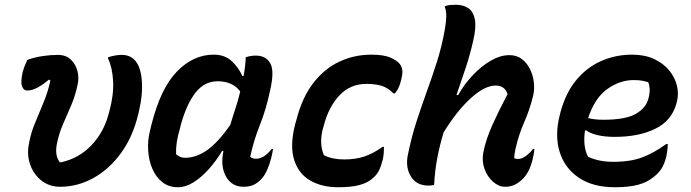

<svg xmlns="http://www.w3.org/2000/svg" viewBox="-20 -777 2910 808"><path d="M95 -525Q126 -536 159 -541Q192 -546 223 -546Q258 -546 278.5 -526Q299 -506 306 -477.5Q313 -449 307 -423Q297 -374 279.5 -333.5Q262 -293 245 -254Q228 -215 219 -170Q210 -121 232 -94H237Q313 -111 365 -166Q417 -221 437 -297L440 -308Q459 -377 456 -435Q453 -493 435 -530V-536Q450 -541 464.5 -543.5Q479 -546 492 -546Q525 -546 545 -526Q571 -501 576.5 -442Q582 -383 565 -310L562 -297Q539 -201 489 -132.5Q439 -64 372.5 -27.5Q306 9 233 9Q204 9 181.5 -1Q159 -11 142 -28Q118 -52 106.5 -85.5Q95 -119 99 -155Q106 -206 124 -251Q142 -296 161.5 -341.5Q181 -387 192 -438L186 -442Q161 -421 138 -408.5Q115 -396 95 -396Q79 -396 72.5 -414.5Q66 -433 76 -476Q79 -487 83.5 -498.5Q88 -510 95 -525Z M879 -547Q926 -547 955 -520Q984 -493 1000 -457H1005Q1009 -479 1011.5 -500Q1014 -521 1014 -536Q1034 -543 1057 -543Q1099 -543 1117.5 -510.5Q1136 -478 1116 -393Q1100 -317 1073.5 -250.5Q1047 -184 1033 -117Q1042 -109 1058 -109Q1091 -109 1123 -150H1129Q1128 -142 1126 -132.5Q1124 -123 1121 -111Q1114 -84 1104 -61.5Q1094 -39 1082 -26Q1066 -8 1048 0.5Q1030 9 1004 9Q956 9 931.5 -33.5Q907 -76 920 -140V-142H915Q889 -99 858 -64.5Q827 -30 794 -9.5Q761 11 729 11Q690 11 663 -10.5Q636 -32 621 -67Q606 -102 603.5 -144Q601 -186 611 -226L617 -251Q656 -406 725 -476.5Q794 -547 879 -547ZM721 -128Q729 -121 738 -117Q747 -113 759 -113Q806 -113 851.5 -145Q897 -177 949 -251Q959 -285 970.5 -319.5Q982 -354 991 -392Q959 -435 896 -435Q841 -435 803.5 -388Q766 -341 741 -252L737 -235Q719 -177 721 -128Z M1543 -547Q1596 -547 1624.5 -534Q1653 -521 1663 -507Q1671 -496 1673 -482.5Q1675 -469 1669 -444Q1664 -423 1658.5 -410.5Q1653 -398 1642 -384H1636Q1613 -407 1587 -415.5Q1561 -424 1521 -424Q1454 -424 1408 -375Q1362 -326 1342 -246L1338 -233Q1323 -171 1343 -124Q1378 -106 1429 -106Q1476 -106 1513.5 -118.5Q1551 -131 1590 -159H1596Q1596 -148 1595 -134Q1594 -120 1591 -106Q1582 -72 1572.5 -55Q1563 -38 1544 -23Q1525 -7 1491.5 2Q1458 11 1403 11Q1335 11 1286 -17Q1237 -45 1218 -104Q1199 -163 1222 -254L1227 -271Q1251 -366 1298 -427Q1345 -488 1408 -517.5Q1471 -547 1543 -547Z M2124 -545Q2154 -545 2175.5 -529Q2197 -513 2210 -487Q2223 -461 2226.5 -431.5Q2230 -402 2224 -376Q2210 -317 2186.5 -264Q2163 -211 2149 -149Q2147 -139 2145.5 -129Q2144 -119 2144 -111Q2152 -108 2160 -108Q2176 -108 2193 -120.5Q2210 -133 2223 -150H2229Q2228 -140 2226.5 -130Q2225 -120 2221 -104Q2214 -77 2204.5 -58.5Q2195 -40 2181 -25Q2165 -9 2147 0Q2129 9 2105 9Q2079 9 2055 -12Q2031 -33 2019 -66Q2007 -99 2014 -136Q2025 -191 2052 -251Q2079 -311 2116 -381Q2104 -417 2066 -417Q2020 -417 1961.5 -364Q1903 -311 1847 -220Q1831 -168 1820.5 -113.5Q1810 -59 1807 1Q1797 4 1783 4Q1733 4 1709.5 -34Q1686 -72 1696 -123Q1711 -198 1732 -263Q1753 -328 1775.5 -390Q1798 -452 1818.5 -516Q1839 -580 1852 -653Q1857 -681 1858 -706Q1859 -731 1851 -750Q1862 -755 1874 -756Q1886 -757 1899 -757Q1928 -757 1949.5 -743.5Q1971 -730 1978 -697.5Q1985 -665 1972 -608Q1958 -546 1939 -489Q1920 -432 1901 -377H1908Q1934 -423 1970 -461Q2006 -499 2046 -522Q2086 -545 2124 -545Z M2640 -547Q2693 -547 2732 -529Q2771 -511 2795.5 -481.5Q2820 -452 2828.5 -417.5Q2837 -383 2829 -351L2827 -343Q2808 -270 2738.5 -235.5Q2669 -201 2567 -201Q2525 -201 2494 -208.5Q2463 -216 2448 -228H2442Q2437 -197 2440 -168Q2443 -139 2455 -117Q2480 -106 2505.5 -101Q2531 -96 2560 -96Q2634 -96 2683.5 -115Q2733 -134 2784 -171H2790Q2790 -155 2788 -142Q2786 -129 2784 -118Q2776 -86 2763.5 -67Q2751 -48 2733 -34Q2705 -10 2665.5 0.5Q2626 11 2568 11Q2474 11 2414.5 -30Q2355 -71 2334.5 -140Q2314 -209 2336 -294L2339 -306Q2361 -387 2405.5 -440.5Q2450 -494 2510.5 -520.5Q2571 -547 2640 -547ZM2646 -440Q2589 -440 2536 -402.5Q2483 -365 2455 -280Q2483 -273 2518 -273Q2613 -273 2656 -298Q2699 -323 2709 -363Q2715 -387 2714 -403Q2713 -419 2708 -431Q2695 -435 2681.5 -437.5Q2668 -440 2646 -440Z"/></svg>

Font: Recursive Sn Csl St SmB
Style: Italic
Weight: 600
Italic angle: -15°
Version: Version 1.079;hotconv 1.0.112;makeotfexe 2.5.65598; ttfautoh